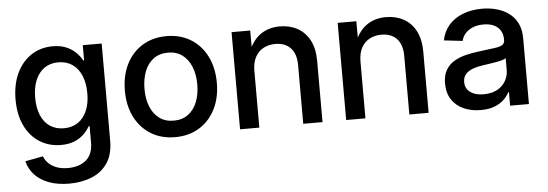

<svg xmlns="http://www.w3.org/2000/svg" viewBox="-49 -685 2975 1042"><g transform="rotate(-5 1438.5 -163.5)"><path d="M291 212.9Q227.5 212.9 180.2 195.3Q132.8 177.7 103.3 146Q73.7 114.3 63 71.3L160.2 52.7Q168 73.7 184.8 90.6Q201.7 107.4 227.8 117.7Q253.9 127.9 290.5 127.9Q353 127.9 389.9 96.2Q426.8 64.5 426.8 2V-88.9H422.4Q408.2 -64.5 387 -44.2Q365.7 -23.9 335.7 -12Q305.7 0 264.6 0Q198.7 0 147.7 -32.2Q96.7 -64.5 67.9 -124.3Q39.1 -184.1 39.1 -266.1Q39.1 -348.6 67.9 -409.7Q96.7 -470.7 147.7 -504.2Q198.7 -537.6 265.1 -537.6Q306.2 -537.6 336.7 -525.1Q367.2 -512.7 388.9 -491.7Q410.6 -470.7 424.3 -445.8H428.2V-529.3H531.2V0Q531.2 74.7 499.3 121.8Q467.3 168.9 412.6 190.9Q357.9 212.9 291 212.9ZM287.1 -88.9Q332 -88.9 364 -110.6Q396 -132.3 413.1 -172.4Q430.2 -212.4 430.2 -267.1Q430.2 -321.8 413.3 -362.5Q396.5 -403.3 364.3 -425.8Q332 -448.2 287.1 -448.2Q243.2 -448.2 211.4 -426Q179.7 -403.8 162.8 -363.3Q146 -322.8 146 -267.1Q146 -211.4 163.1 -171.4Q180.2 -131.3 211.9 -110.1Q243.7 -88.9 287.1 -88.9Z M884.8 11.7Q809.6 11.7 753.2 -22.9Q696.8 -57.6 665.5 -119.4Q634.3 -181.2 634.3 -262.7Q634.3 -344.7 665.5 -407Q696.8 -469.2 753.2 -503.9Q809.6 -538.6 884.8 -538.6Q960 -538.6 1016.4 -503.9Q1072.8 -469.2 1104 -407Q1135.3 -344.7 1135.3 -262.7Q1135.3 -181.2 1104 -119.4Q1072.8 -57.6 1016.4 -22.9Q960 11.7 884.8 11.7ZM884.8 -78.1Q931.6 -78.1 963.6 -102.1Q995.6 -126 1012.2 -167.7Q1028.8 -209.5 1028.8 -262.7Q1028.8 -316.9 1012.2 -358.6Q995.6 -400.4 963.6 -424.6Q931.6 -448.7 884.8 -448.7Q838.4 -448.7 806.2 -424.8Q773.9 -400.9 757.6 -358.9Q741.2 -316.9 741.2 -262.7Q741.2 -209.5 757.6 -167.7Q773.9 -126 806.2 -102.1Q838.4 -78.1 884.8 -78.1Z M1343.8 -308.6V0H1238.8V-529.3H1340.3L1340.8 -398.4H1322.8Q1347.2 -469.7 1392.6 -503.7Q1438 -537.6 1502 -537.6Q1556.2 -537.6 1598.1 -514.4Q1640.1 -491.2 1664.1 -445.8Q1688 -400.4 1688 -332.5V0H1583V-319.8Q1583 -380.4 1553 -412.6Q1522.9 -444.8 1469.2 -444.8Q1433.6 -444.8 1405.3 -429.9Q1377 -415 1360.4 -384.8Q1343.8 -354.5 1343.8 -308.6Z M1921.9 -308.6V0H1816.9V-529.3H1918.5L1918.9 -398.4H1900.9Q1925.3 -469.7 1970.7 -503.7Q2016.1 -537.6 2080.1 -537.6Q2134.3 -537.6 2176.3 -514.4Q2218.3 -491.2 2242.2 -445.8Q2266.1 -400.4 2266.1 -332.5V0H2161.1V-319.8Q2161.1 -380.4 2131.1 -412.6Q2101.1 -444.8 2047.4 -444.8Q2011.7 -444.8 1983.4 -429.9Q1955.1 -415 1938.5 -384.8Q1921.9 -354.5 1921.9 -308.6Z M2550.3 9.8Q2498.5 9.8 2457.5 -8.3Q2416.5 -26.4 2392.6 -62.3Q2368.7 -98.1 2368.7 -150.4Q2368.7 -195.8 2386 -224.6Q2403.3 -253.4 2432.9 -270.5Q2462.4 -287.6 2499.5 -296.1Q2536.6 -304.7 2575.7 -309.1Q2624 -315.4 2653.1 -319.1Q2682.1 -322.8 2695.3 -331.1Q2708.5 -339.4 2708.5 -357.9V-361.8Q2708.5 -389.2 2696.3 -409.4Q2684.1 -429.7 2660.9 -440.7Q2637.7 -451.7 2604 -451.7Q2569.8 -451.7 2544.7 -440.9Q2519.5 -430.2 2504.2 -412.4Q2488.8 -394.5 2483.9 -372.6L2382.8 -384.3Q2392.6 -433.6 2423.1 -467.8Q2453.6 -502 2500.2 -519.8Q2546.9 -537.6 2604 -537.6Q2645 -537.6 2682.6 -527.3Q2720.2 -517.1 2749.5 -495.6Q2778.8 -474.1 2795.7 -439.9Q2812.5 -405.8 2812.5 -357.4V0H2710V-73.7H2706.5Q2695.8 -52.7 2676 -33.7Q2656.2 -14.6 2625.5 -2.4Q2594.7 9.8 2550.3 9.8ZM2572.3 -74.2Q2617.2 -74.2 2647.5 -91.1Q2677.7 -107.9 2693.1 -135.5Q2708.5 -163.1 2708.5 -194.8V-259.3Q2703.1 -254.4 2689.2 -250.2Q2675.3 -246.1 2656.5 -242.7Q2637.7 -239.3 2617.9 -236.3Q2598.1 -233.4 2581.1 -231Q2552.2 -227.1 2527.3 -218Q2502.4 -209 2487.5 -192.4Q2472.7 -175.8 2472.7 -148.9Q2472.7 -125 2485.4 -108.4Q2498 -91.8 2520.3 -83Q2542.5 -74.2 2572.3 -74.2Z"/></g></svg>

Font: Inter 24pt Medium
Style: Regular
Weight: 500
Designer: Rasmus Andersson
Foundry: rsms
Version: Version 4.001;git-66647c0bb